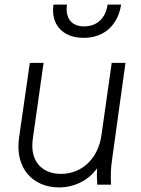

<svg xmlns="http://www.w3.org/2000/svg" viewBox="-20 -805 613 837"><path d="M237 12C305 12 366 -19 403 -71C402 -49 402 -27 404 0H464C462 -42 463 -72 469 -113L527 -531H467L422 -214C408 -117 340 -47 246 -47C164 -47 109 -101 123 -200L170 -531H110L63 -204C44 -69 126 12 237 12ZM213 -785C201 -700 251 -640 345 -640C438 -640 495 -700 508 -785H449C441 -727 404 -690 347 -690C290 -690 264 -727 272 -785Z"/></svg>

Font: Mluvka Light
Style: Italic
Weight: 300
Italic angle: -8°
Designer: Modified by Jiří Krblich, Original typeface by Gumpita Rahayu
Foundry: Gumpita Rahayu & Jiří Krblich
Version: Version 2.000;Glyphs 3.1.1 (3134)